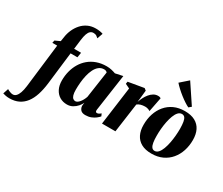

<svg xmlns="http://www.w3.org/2000/svg" viewBox="-310 -1280 2288 1974"><g transform="rotate(30 834.0 -293.0)"><path d="M111 -576.5Q117.5 -622 136.5 -664.5Q155.5 -707 185.5 -741Q215.5 -775 257.2 -795Q299 -815 352 -815Q376 -815 397.5 -811.8Q419 -808.5 437 -802L413.5 -735Q401.5 -746.5 388.5 -755Q375.5 -763.5 352 -763.5Q331.5 -763.5 316 -750.5Q300.5 -737.5 290.2 -708.8Q280 -680 274 -632.5L260.5 -522.5H343L333.5 -463.5H252.5L207 -79Q197.5 -1.5 177.5 59.8Q157.5 121 125 163.5Q92.5 206 46 228.8Q-0.5 251.5 -62.5 251.5Q-86.5 251.5 -106.8 247.5Q-127 243.5 -141 239L-120 176Q-111.5 181 -99.8 186.8Q-88 192.5 -75 196Q-62 199.5 -51 199.5Q-30 199.5 -13.5 182.8Q3 166 14.5 133.5Q26 101 32 54L93.5 -463.5H36L42.5 -494.5L102.5 -522Z M776.5 -99Q774 -80.5 778.8 -73.8Q783.5 -67 793 -67Q803 -67 813.2 -71.8Q823.5 -76.5 837.5 -89L850.5 -60.5Q838.5 -45.5 817 -28.8Q795.5 -12 766 -0.5Q736.5 11 699.5 11Q659 11 641.5 -11Q624 -33 625 -62L629.5 -94Q618.5 -70 597.5 -46Q576.5 -22 547.2 -5.5Q518 11 481 11Q433 11 395.2 -11.5Q357.5 -34 335.8 -76.5Q314 -119 314 -179Q314 -235.5 327.5 -288Q341 -340.5 367.5 -385.2Q394 -430 433.8 -463.5Q473.5 -497 525.8 -515.8Q578 -534.5 642.5 -534.5Q673 -534.5 700.5 -528Q728 -521.5 749.5 -513.5L839 -532.5ZM672 -478.5Q667.5 -484 658.5 -489Q649.5 -494 635.5 -494Q599.5 -494 573.8 -473.2Q548 -452.5 530.8 -417.8Q513.5 -383 503.5 -340Q493.5 -297 489.5 -252.5Q485.5 -208 485.5 -168Q485.5 -127.5 492.8 -104.2Q500 -81 512.5 -71.2Q525 -61.5 540 -61.5Q551.5 -61.5 563.8 -69.5Q576 -77.5 587.5 -91.2Q599 -105 609 -123.5Q619 -142 626 -162.5Z M893 0 954 -451.5 901 -477 905.5 -504 1090.5 -535.5 1113.5 -517.5 1104 -426.5 1098 -375.5Q1108 -404 1122.2 -432.2Q1136.5 -460.5 1155.8 -483.8Q1175 -507 1198.8 -521.2Q1222.5 -535.5 1251 -535.5Q1264.5 -535.5 1273 -532.5Q1281.5 -529.5 1285 -526.5L1251.5 -354.5Q1248.5 -358.5 1231 -365.8Q1213.5 -373 1191 -373Q1177 -373 1163.8 -371Q1150.5 -369 1139 -365.8Q1127.5 -362.5 1117.8 -357.2Q1108 -352 1100.5 -345.5L1052.5 0Z M1568.5 -537.5Q1643 -537.5 1691.2 -511.2Q1739.5 -485 1763.5 -436.5Q1787.5 -388 1787.5 -320Q1787.5 -251.5 1767.8 -191Q1748 -130.5 1709.5 -84.5Q1671 -38.5 1614.8 -12.2Q1558.5 14 1486 14Q1413 14 1365 -12.5Q1317 -39 1293.2 -87.5Q1269.5 -136 1269.5 -202Q1269 -272.5 1288.8 -333.2Q1308.5 -394 1347 -440Q1385.5 -486 1441.2 -511.8Q1497 -537.5 1568.5 -537.5ZM1557 -496.5Q1531.5 -496.5 1512.5 -475.5Q1493.5 -454.5 1480 -419Q1466.5 -383.5 1458 -340.8Q1449.5 -298 1445.8 -254Q1442 -210 1442.5 -172Q1442.5 -127 1447.8 -94.5Q1453 -62 1465.8 -44.2Q1478.5 -26.5 1500.5 -26.5Q1525.5 -26.5 1544.8 -48Q1564 -69.5 1577.2 -105Q1590.5 -140.5 1599 -183.8Q1607.5 -227 1611.2 -271.2Q1615 -315.5 1615 -353.5Q1614.5 -402 1609.2 -433.5Q1604 -465 1591.5 -480.8Q1579 -496.5 1557 -496.5ZM1578.5 -587.5Q1557.5 -597 1528.8 -615.8Q1500 -634.5 1469 -658.8Q1438 -683 1410.2 -708.8Q1382.5 -734.5 1363.5 -756.5L1456 -838L1607 -611.5Z"/></g></svg>

Font: Merriweather 96pt Black
Style: Italic
Weight: 900
Italic angle: -7.8°
Version: Version 2.101